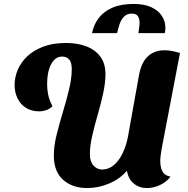

<svg xmlns="http://www.w3.org/2000/svg" viewBox="-20 -933 952 974"><path d="M423 21Q347 21 300 -21Q253 -63 253 -144Q253 -192 267 -248.5Q281 -305 299 -364.5Q317 -424 330.5 -480Q344 -536 344 -581Q344 -617 331 -631.5Q318 -646 295 -646Q260 -646 239.5 -607.5Q219 -569 219 -507Q219 -478 224.5 -452Q230 -426 246 -394Q232 -380 214 -374Q196 -368 180 -368Q140 -368 111.5 -386Q83 -404 68.5 -435Q54 -466 54 -502Q54 -540 69.5 -577.5Q85 -615 117 -646Q149 -677 198.5 -696Q248 -715 315 -715Q374 -715 419 -697.5Q464 -680 489.5 -645Q515 -610 515 -558Q515 -513 503.5 -460Q492 -407 476 -352Q460 -297 448 -245Q436 -193 436 -150Q436 -113 454.5 -93Q473 -73 498 -73Q531 -73 557.5 -95.5Q584 -118 602 -155.5Q620 -193 629 -239L685 -551Q697 -617 730.5 -647.5Q764 -678 814 -678Q832 -678 851.5 -674.5Q871 -671 893 -664L800 -178Q797 -160 795 -144.5Q793 -129 793 -116Q793 -84 804.5 -63Q816 -42 845 -37Q825 -10 792 5.5Q759 21 726 21Q687 21 659 -1.5Q631 -24 624 -67Q587 -24 532.5 -1.5Q478 21 423 21ZM447 -765Q455 -807 480 -840.5Q505 -874 549 -893.5Q593 -913 658 -913Q712 -913 747.5 -896.5Q783 -880 801 -852.5Q819 -825 819 -792Q819 -780 816 -765H682Q684 -779 686 -793Q688 -807 688 -818Q688 -838 679.5 -851Q671 -864 648 -864Q624 -864 609 -848.5Q594 -833 586.5 -810Q579 -787 574 -765Z"/></svg>

Font: Sansita Swashed Light
Style: Bold
Weight: 700
Version: Version 1.003